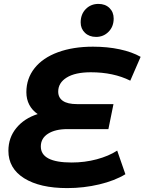

<svg xmlns="http://www.w3.org/2000/svg" viewBox="-20 -951 740 983"><path d="M278 -482Q278 -451 302 -434.5Q326 -418 374 -418H561L535 -290H325Q263 -290 226 -266.5Q189 -243 189 -201Q189 -119 347 -119Q414 -119 475.5 -135.5Q537 -152 580 -180L622 -59Q568 -26 488.5 -7Q409 12 324 12Q184 12 103.5 -38.5Q23 -89 23 -179Q23 -246 63.5 -295.5Q104 -345 173 -367Q145 -386 130 -414.5Q115 -443 115 -479Q115 -549 157 -602Q199 -655 276.5 -683.5Q354 -712 456 -712Q530 -712 593 -698.5Q656 -685 700 -660L647 -538Q561 -581 445 -581Q365 -581 321.5 -554Q278 -527 278 -482ZM393 -836Q393 -878 419 -904.5Q445 -931 484 -931Q519 -931 540.5 -910Q562 -889 562 -856Q562 -815 536 -788.5Q510 -762 472 -762Q437 -762 415 -783Q393 -804 393 -836Z"/></svg>

Font: Montserrat Alternates
Style: Bold Italic
Weight: 700
Italic angle: -11.3°
Designer: Julieta Ulanovsky
Foundry: Julieta Ulanovsky
Version: Version 7.200